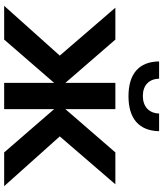

<svg xmlns="http://www.w3.org/2000/svg" viewBox="49 -833 784 922"><g transform="rotate(90 441.0 -372.0)"><path d="M170 0 378 -240V0H504V-240L712 0H874L635 -267L865 -534H712L504 -294V-534H378V-294L170 -534H17L247 -267L8 0ZM442 -597C549 -597 608 -647 610 -744H525C524 -696 492 -666 441 -666C389 -666 359 -696 358 -744H275C276 -647 335 -597 442 -597Z"/></g></svg>

Font: Chess Sans SemiBold
Style: Regular
Weight: 600
Designer: Wolf Bōese
Foundry: Wolf Bōese
Version: Version 7.223;Glyphs 3.3 (3306)